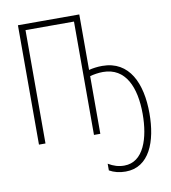

<svg xmlns="http://www.w3.org/2000/svg" viewBox="-100 -800 1008 1131"><g transform="rotate(-10 403.5 -234.5)"><path d="M451 -382V-714H84V0H123V-678H413V0H451V-345C473 -351 502 -356 529 -356C665 -356 717 -231 717 -72C717 72 674 209 558 209C524 209 495 200 463 181V221C491 237 523 245 560 245C702 245 757 99 757 -69C757 -247 694 -392 531 -392C503 -392 473 -388 451 -382Z"/></g></svg>

Font: Noto Sans Condensed ExtraLight
Style: Regular
Weight: 200
Width: 3
Designer: Monotype Design Team
Foundry: Monotype Imaging Inc.
Version: Version 2.013